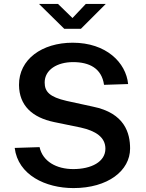

<svg xmlns="http://www.w3.org/2000/svg" viewBox="-20 -950 743 980"><path d="M418 -930 350 -858 276 -930H179L308 -803H393L520 -930ZM355 10C531 10 644 -79 644 -192C644 -269 618 -373 453 -406L320 -435C233 -455 208 -482 208 -529C208 -594 272 -633 353 -633C435 -633 499 -602 511 -517L634 -521C623 -631 522 -732 351 -732C194 -732 76 -647 77 -516C78 -410 146 -350 256 -327L392 -299C468 -282 518 -250 518 -191C518 -124 446 -87 354 -87C268 -87 198 -126 182 -199L55 -195C72 -57 212 10 355 10Z"/></svg>

Font: United Sans SemiBold
Style: Regular
Weight: 600
Designer: Pablo Impallari, Rodrigo Fuenzalida (Modified by Dan O. Williams)
Version: Version 1.000;PS 001.000;hotconv 1.0.88;makeotf.lib2.5.64775